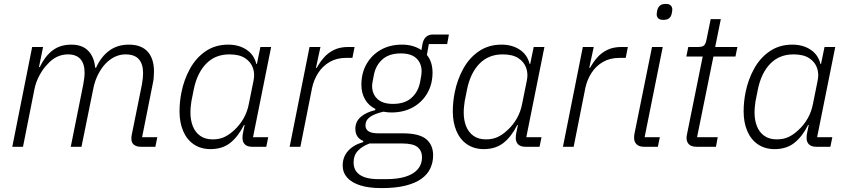

<svg xmlns="http://www.w3.org/2000/svg" viewBox="-20 -753 4357 985"><path d="M98 0H43L145 -512H201L180 -409H184Q211 -465 250 -494.5Q289 -524 346 -524Q403 -524 433.5 -491.5Q464 -459 468 -406H473Q499 -463 541 -493.5Q583 -524 641 -524Q705 -524 737.5 -488Q770 -452 770 -386Q770 -371 768.5 -354Q767 -337 763 -320L709 -49H787L777 0H703Q680 0 667 -10.5Q654 -21 654 -42Q654 -47 654.5 -52Q655 -57 656 -62L708 -319Q711 -335 712.5 -350.5Q714 -366 714 -378Q714 -425 692 -449.5Q670 -474 624 -474Q596 -474 570 -462Q544 -450 520 -425Q498 -401 482 -368.5Q466 -336 459 -300L398 0H343L407 -319Q410 -335 412 -351Q414 -367 414 -379Q414 -426 392.5 -450Q371 -474 328 -474Q299 -474 272.5 -461.5Q246 -449 225 -425Q201 -401 182.5 -366.5Q164 -332 157 -297Z M1346 0H1274Q1249 0 1236.5 -12Q1224 -24 1224 -45Q1224 -51 1224.5 -56.5Q1225 -62 1226 -68L1235 -112H1232Q1201 -51 1160.5 -19.5Q1120 12 1060 12Q1011 12 975 -12Q939 -36 920 -80Q901 -124 901 -181Q901 -206 903.5 -231Q906 -256 911 -280Q924 -345 955 -401Q986 -457 1035.5 -490.5Q1085 -524 1151 -524Q1205 -524 1244 -498.5Q1283 -473 1295 -425H1298L1316 -512H1371L1278 -49H1356ZM1071 -38Q1106 -38 1132 -50.5Q1158 -63 1181 -85Q1209 -110 1229 -144.5Q1249 -179 1257 -222L1281 -341Q1288 -374 1277.5 -404.5Q1267 -435 1237.5 -454.5Q1208 -474 1157 -474Q1084 -474 1037.5 -426Q991 -378 974 -294L962 -234Q960 -220 958.5 -205.5Q957 -191 957 -175Q957 -137 969 -106Q981 -75 1006.5 -56.5Q1032 -38 1071 -38Z M1521 0H1466L1568 -512H1624L1601 -405H1605Q1621 -434 1642 -458Q1663 -482 1693.5 -497Q1724 -512 1767 -512H1799L1788 -456H1755Q1707 -456 1671 -435Q1635 -414 1612.5 -379Q1590 -344 1581 -302Z M2202 44Q2202 80 2187.5 111Q2173 142 2141.5 164.5Q2110 187 2059.5 199.5Q2009 212 1938 212Q1872 212 1828 198Q1784 184 1761 158Q1738 132 1738 96Q1738 53 1765 22Q1792 -9 1843 -24L1844 -30Q1823 -38 1813 -54Q1803 -70 1803 -92Q1803 -129 1830.5 -153Q1858 -177 1905 -188L1906 -194Q1871 -211 1852.5 -243.5Q1834 -276 1834 -318Q1834 -379 1861 -425.5Q1888 -472 1934.5 -498Q1981 -524 2042 -524Q2073 -524 2098 -516.5Q2123 -509 2142 -496L2147 -525Q2151 -549 2164.5 -562.5Q2178 -576 2202 -576H2283L2274 -527H2180L2170 -471Q2185 -453 2192 -430Q2199 -407 2199 -381Q2199 -321 2172 -274.5Q2145 -228 2097.5 -202Q2050 -176 1989 -176Q1978 -176 1968 -177Q1958 -178 1947 -180Q1903 -170 1879 -153.5Q1855 -137 1855 -109Q1855 -90 1870.5 -79.5Q1886 -69 1922 -69H2046Q2130 -69 2166 -39.5Q2202 -10 2202 44ZM2145 54Q2145 21 2122.5 2Q2100 -17 2042 -17H1876Q1838 -3 1816 20.5Q1794 44 1794 81Q1794 108 1808 127Q1822 146 1850 156Q1878 166 1921 166H1962Q2021 166 2061.5 153Q2102 140 2123.5 115Q2145 90 2145 54ZM1996 -220Q2056 -220 2090.5 -250.5Q2125 -281 2135 -331Q2140 -357 2141.5 -368Q2143 -379 2143 -387Q2143 -428 2116.5 -453.5Q2090 -479 2036 -479Q1976 -479 1941.5 -448Q1907 -417 1898 -368Q1893 -342 1891 -331Q1889 -320 1889 -312Q1889 -271 1916 -245.5Q1943 -220 1996 -220Z M2748 0H2676Q2651 0 2638.5 -12Q2626 -24 2626 -45Q2626 -51 2626.5 -56.5Q2627 -62 2628 -68L2637 -112H2634Q2603 -51 2562.5 -19.5Q2522 12 2462 12Q2413 12 2377 -12Q2341 -36 2322 -80Q2303 -124 2303 -181Q2303 -206 2305.5 -231Q2308 -256 2313 -280Q2326 -345 2357 -401Q2388 -457 2437.5 -490.5Q2487 -524 2553 -524Q2607 -524 2646 -498.5Q2685 -473 2697 -425H2700L2718 -512H2773L2680 -49H2758ZM2473 -38Q2508 -38 2534 -50.5Q2560 -63 2583 -85Q2611 -110 2631 -144.5Q2651 -179 2659 -222L2683 -341Q2690 -374 2679.5 -404.5Q2669 -435 2639.5 -454.5Q2610 -474 2559 -474Q2486 -474 2439.5 -426Q2393 -378 2376 -294L2364 -234Q2362 -220 2360.5 -205.5Q2359 -191 2359 -175Q2359 -137 2371 -106Q2383 -75 2408.5 -56.5Q2434 -38 2473 -38Z M2923 0H2868L2970 -512H3026L3003 -405H3007Q3023 -434 3044 -458Q3065 -482 3095.5 -497Q3126 -512 3169 -512H3201L3190 -456H3157Q3109 -456 3073 -435Q3037 -414 3014.5 -379Q2992 -344 2983 -302Z M3383 -651Q3364 -651 3356.5 -659.5Q3349 -668 3349 -679Q3349 -682 3349.5 -686.5Q3350 -691 3352 -701Q3356 -716 3366 -724.5Q3376 -733 3396 -733Q3414 -733 3421.5 -724.5Q3429 -716 3429 -705Q3429 -702 3428.5 -697.5Q3428 -693 3426 -683Q3423 -668 3413 -659.5Q3403 -651 3383 -651ZM3355 0H3284Q3259 0 3246 -12.5Q3233 -25 3233 -46Q3233 -51 3233.5 -56Q3234 -61 3235 -67L3325 -512H3380L3287 -49H3365Z M3653 0H3555Q3527 0 3514.5 -12.5Q3502 -25 3502 -46Q3502 -51 3503 -56Q3504 -61 3505 -67L3585 -463H3501L3511 -512H3562Q3585 -512 3593 -521Q3601 -530 3605 -552L3626 -655H3678L3649 -512H3763L3753 -463H3640L3556 -49H3662Z M4240 0H4168Q4143 0 4130.5 -12Q4118 -24 4118 -45Q4118 -51 4118.5 -56.5Q4119 -62 4120 -68L4129 -112H4126Q4095 -51 4054.5 -19.5Q4014 12 3954 12Q3905 12 3869 -12Q3833 -36 3814 -80Q3795 -124 3795 -181Q3795 -206 3797.5 -231Q3800 -256 3805 -280Q3818 -345 3849 -401Q3880 -457 3929.5 -490.5Q3979 -524 4045 -524Q4099 -524 4138 -498.5Q4177 -473 4189 -425H4192L4210 -512H4265L4172 -49H4250ZM3965 -38Q4000 -38 4026 -50.5Q4052 -63 4075 -85Q4103 -110 4123 -144.5Q4143 -179 4151 -222L4175 -341Q4182 -374 4171.5 -404.5Q4161 -435 4131.5 -454.5Q4102 -474 4051 -474Q3978 -474 3931.5 -426Q3885 -378 3868 -294L3856 -234Q3854 -220 3852.5 -205.5Q3851 -191 3851 -175Q3851 -137 3863 -106Q3875 -75 3900.5 -56.5Q3926 -38 3965 -38Z"/></svg>

Font: IBM Plex Sans Light
Style: Italic
Weight: 300
Italic angle: -11.31°
Designer: Mike Abbink, Paul van der Laan, Pieter van Rosmalen
Foundry: Bold Monday
Version: Version 3.201